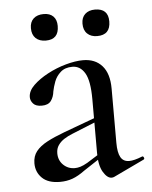

<svg xmlns="http://www.w3.org/2000/svg" viewBox="-46 -602 513 649"><g transform="rotate(-5 211.0 -277.5)"><path d="M316 6Q312 8 307 8Q292 8 278.5 -14.5Q265 -37 265 -79V-262Q265 -324 249.5 -350.5Q234 -377 207 -377Q182 -377 167 -363.5Q152 -350 145.5 -332.5Q139 -315 136 -300Q134 -281 124.5 -268Q115 -255 93 -255Q73 -255 64 -265Q55 -275 55 -287Q55 -308 74.5 -327Q94 -346 124 -362Q154 -378 186.5 -387Q219 -396 245 -396Q286 -396 309.5 -369.5Q333 -343 333 -292V-108Q333 -75 342 -59Q351 -43 371 -43Q388 -43 415 -54Q419 -56 421.5 -50.5Q424 -45 419 -43ZM132 7Q92 7 71.5 -13Q51 -33 51 -63Q51 -87 64 -103.5Q77 -120 101.5 -133Q126 -146 161 -159L275 -201L278 -188L187 -151Q172 -145 159.5 -137Q147 -129 139 -117.5Q131 -106 131 -90Q131 -66 147 -50.5Q163 -35 186 -35Q195 -35 205 -38Q215 -41 229 -49L288 -86L290 -72L217 -24Q194 -7 174.5 0Q155 7 132 7ZM126 -473Q104 -473 91.5 -485Q79 -497 79 -519Q79 -540 91.5 -551.5Q104 -563 126 -563Q147 -563 158.5 -551.5Q170 -540 170 -519Q170 -473 126 -473ZM300 -473Q279 -473 266.5 -485Q254 -497 254 -519Q254 -540 266.5 -551.5Q279 -563 300 -563Q345 -563 345 -519Q345 -473 300 -473Z"/></g></svg>

Font: Cormorant Garamond Light Medium
Style: Regular
Weight: 500
Version: Version 4.001